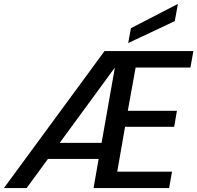

<svg xmlns="http://www.w3.org/2000/svg" viewBox="-38 -961 1008 981"><path d="M-18 0 496 -700H950L935 -616H655L615 -395H866L852 -313H601L561 -84H841L826 0H440L466 -149H207L98 0ZM549 -616 267 -231H481ZM617 -741 631 -817 871 -941 855 -853Z"/></svg>

Font: Ultramarine Medium
Style: Italic
Weight: 500
Italic angle: -10°
Designer: Colophon Foundry, Jonny Pinhorn
Foundry: Colophon Foundry
Version: Version 1.200; ttfautohint (v1.8.3)